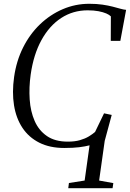

<svg xmlns="http://www.w3.org/2000/svg" viewBox="-20 -771 686 1014"><path d="M340.5 223 344 195.5 427 182.5 453 -3.5Q430.5 2.5 398.5 6.5Q366.5 10.5 319.5 10.5Q243 10.5 187.5 -17.5Q132 -45.5 98.5 -96Q65 -146.5 54 -215Q43 -283.5 54.5 -364.5Q66.5 -449.5 102 -520.2Q137.5 -591 191.2 -642.5Q245 -694 311.5 -722.5Q378 -751 451.5 -751Q490.5 -751 521 -746.5Q551.5 -742 574.8 -736Q598 -730 615.5 -725Q633 -720 646 -719L615.5 -555H565L565.5 -684.5Q558 -692.5 541.5 -699.8Q525 -707 500.2 -711.8Q475.5 -716.5 443 -716.5Q365.5 -716.5 303 -675.8Q240.5 -635 198.8 -559Q157 -483 142 -377Q132.5 -309 136.8 -245.8Q141 -182.5 163 -132.2Q185 -82 227.8 -52.5Q270.5 -23 338 -23Q375.5 -23 402.2 -30.8Q429 -38.5 448.5 -50.2Q468 -62 482 -74L529.5 -172.5L570 -164L533 -27L503.5 182.5L578.5 196L574.5 223Z"/></svg>

Font: Merriweather 96pt Light
Style: Italic
Weight: 300
Italic angle: -7.8°
Version: Version 2.101